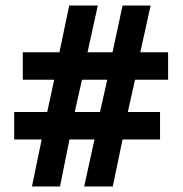

<svg xmlns="http://www.w3.org/2000/svg" viewBox="-20 -764 657 691"><path d="M95 -93 130 -262H31V-361H150L175 -477H62V-576H194L229 -744H332L295 -576H385L421 -744H522L485 -576H585V-477H466L440 -361H556V-262H421L386 -93H283L320 -262H230L196 -93ZM249 -361H340L366 -477H275Z"/></svg>

Font: Noto Sans Telugu UI SemiCondensed
Style: Bold
Weight: 700
Width: 4
Designer: Jelle Bosma - Monotype Design Team
Foundry: Monotype Imaging Inc.
Version: Version 2.005; ttfautohint (v1.8.4.7-5d5b)